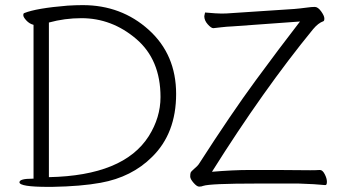

<svg xmlns="http://www.w3.org/2000/svg" viewBox="-20 -727 1350 750"><path d="M169 3Q56 3 56 -15Q56 -29 106 -29H111V-630Q95 -634 83 -647Q71 -660 71 -667.5Q71 -675 75 -676Q122 -695 244 -705Q277 -707 303 -707Q454 -707 561 -610.5Q668 -514 668 -360Q668 -206 574 -114Q495 -35 373 -13Q297 1 183 3ZM171 -35Q463 -41 561 -195Q607 -268 607 -348Q607 -494 512 -575Q417 -656 298 -656Q233 -656 171 -639ZM774 -1Q767 2 758 2Q749 2 736 -13Q723 -28 723 -37.5Q723 -47 724.5 -52Q726 -57 739 -68Q752 -79 756 -85Q884 -284 978.5 -412.5Q1073 -541 1145 -634L1152 -643L889 -624Q865 -623 844.5 -620.5Q824 -618 814 -617H813Q805 -617 791.5 -632Q778 -647 778 -664L781 -678H783Q827 -674 845.5 -674Q864 -674 888 -676L1130 -692Q1154 -694 1175.5 -697Q1197 -700 1209.5 -700Q1222 -700 1234.5 -682.5Q1247 -665 1247 -655Q1247 -645 1243 -644Q1223 -637 1203 -613Q1009 -376 808 -56Q890 -63 954 -63H1064L1192 -62Q1214 -62 1229 -63H1230Q1240 -63 1248.5 -46.5Q1257 -30 1257 -17Q1257 -4 1251 -4H1250Q1212 -8 1147 -10H982Q801 -10 774 -1ZM783 -678Z"/></svg>

Font: LXGW WenKai TC Light
Style: Regular
Weight: 300
Designer: LXGW / Fontworks Inc.
Foundry: LXGW / Fontworks Inc.
Version: Version 1.330